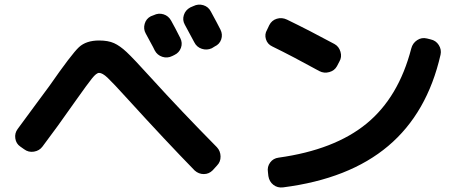

<svg xmlns="http://www.w3.org/2000/svg" viewBox="-20 -811 2040 845"><path d="M656.2 -744.1Q677.7 -754.9 699.7 -748Q721.7 -741.2 733.4 -719.7Q752 -686.5 773.4 -643.6Q784.2 -622.1 776.4 -600.6Q768.6 -579.1 748 -569.3L738.3 -564.5Q716.8 -553.7 694.3 -561Q671.9 -568.4 661.1 -588.9Q655.3 -601.6 641.1 -627Q627 -652.3 621.1 -664.1Q610.4 -683.6 616.7 -706.1Q623 -728.5 643.6 -739.3ZM831.1 -784.2Q852.5 -794.9 875 -788.1Q897.5 -781.2 908.2 -759.8Q936.5 -708 950.2 -680.7Q960.9 -659.2 953.6 -637.7Q946.3 -616.2 924.8 -606.4L912.1 -598.6Q890.6 -588.9 868.2 -596.2Q845.7 -603.5 835 -625L793 -703.1Q782.2 -722.7 789.1 -744.6Q795.9 -766.6 817.4 -778.3ZM69.3 -166Q50.8 -178.7 47.4 -201.7Q43.9 -224.6 57.6 -243.2Q85.9 -281.2 139.2 -354Q192.4 -426.8 197.3 -432.6Q295.9 -574.2 327.6 -603.5Q359.4 -632.8 416 -632.8Q456.1 -632.8 481.9 -621.1Q507.8 -609.4 537.1 -582Q566.4 -554.7 641.6 -471.7Q777.3 -322.3 934.6 -163.1Q950.2 -146.5 950.7 -122.6Q951.2 -98.6 934.6 -82L916 -61.5Q899.4 -44.9 877 -44.9Q854.5 -44.9 836.9 -60.5Q710.9 -189.5 542 -375Q475.6 -448.2 453.1 -469.2Q430.7 -490.2 416 -490.2Q404.3 -490.2 384.8 -465.8Q365.2 -441.4 315.4 -371.1Q228.5 -247.1 167 -166Q153.3 -147.5 129.4 -143.6Q105.5 -139.6 85.9 -154.3Z M1178.7 -606.4Q1157.2 -616.2 1150.4 -638.2Q1143.6 -660.2 1155.3 -679.7L1165 -700.2Q1175.8 -721.7 1198.2 -728.5Q1220.7 -735.4 1243.2 -724.6Q1341.8 -676.8 1452.1 -617.2Q1471.7 -606.4 1478.5 -583Q1485.4 -559.6 1473.6 -540L1462.9 -519.5Q1452.1 -500 1429.2 -493.7Q1406.2 -487.3 1385.7 -498Q1268.6 -562.5 1178.7 -606.4ZM1875 -637.7Q1898.4 -632.8 1911.1 -612.8Q1923.8 -592.8 1918.9 -570.3Q1860.4 -313.5 1688.5 -168.5Q1516.6 -23.4 1225.6 13.7Q1201.2 16.6 1183.1 2.4Q1165 -11.7 1161.1 -36.1L1159.2 -53.7Q1155.3 -77.1 1168.9 -95.7Q1182.6 -114.3 1206.1 -117.2Q1452.1 -151.4 1593.3 -267.1Q1734.4 -382.8 1790 -597.7Q1795.9 -621.1 1815.9 -634.3Q1835.9 -647.5 1859.4 -641.6Z"/></svg>

Font: Rounded Mgen+ 1m bold
Style: Bold
Weight: 700
Designer: [Source Han Sans]
Ryoko NISHIZUKA  (kana & ideographs); Paul D. Hunt (Latin, Greek & Cyrillic); Wenlong ZHANG  (bopomofo
Version: Version 1.059.20150602